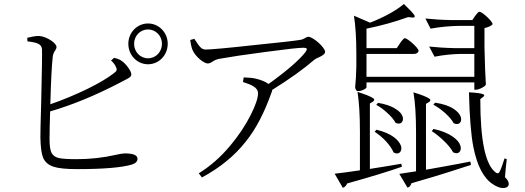

<svg xmlns="http://www.w3.org/2000/svg" viewBox="-20 -870 2638 965"><path d="M367 -20C501 -20 593 -28 643 -43C662 -49 671 -59 671 -72C671 -90 650 -99 607 -99C600 -99 585 -97 563 -92C498 -77 432 -70 365 -70C323 -70 294 -72 279 -75C259 -79 246 -88 239 -102C232 -115 229 -139 229 -172C229 -203 230 -249 232 -310C345 -343 461 -391 580 -453C585 -456 593 -460 603 -465C617 -472 626 -477 630 -480C637 -485 640 -490 640 -496C640 -505 634 -517 623 -532C613 -546 602 -557 590 -565C580 -572 568 -576 553 -579L538 -566C550 -555 558 -545 562 -535C570 -520 568 -513 551 -501C520 -477 476 -451 419 -423C359 -394 297 -368 233 -346C236 -461 240 -540 245 -584C246 -595 250 -606 257 -616C262 -623 264 -629 264 -634C264 -654 214 -686 179 -689C168 -690 151 -688 126 -682C122 -681 119 -681 117 -680L118 -662C145 -659 163 -655 172 -650C183 -645 190 -636 191 -623C192 -604 191 -515 187 -355C184 -258 183 -200 183 -180C184 -133 188 -100 196 -79C205 -56 223 -41 249 -32C274 -24 313 -20 367 -20ZM724 -547C779 -547 823 -593 823 -650C823 -706 779 -752 724 -752C669 -752 625 -706 625 -650C625 -593 669 -547 724 -547ZM724 -722C763 -722 794 -690 794 -650C794 -609 763 -577 724 -577C685 -577 654 -609 654 -650C654 -690 685 -722 724 -722Z M995 22C1087 -28 1160 -88 1215 -158C1266 -221 1309 -304 1345 -406C1347 -410 1348 -414 1348 -418C1436 -473 1506 -523 1559 -569C1564 -573 1572 -578 1585 -583C1604 -592 1614 -600 1614 -609C1614 -632 1553 -685 1530 -685C1525 -685 1519 -683 1512 -678C1504 -673 1497 -671 1492 -670C1463 -665 1383 -656 1254 -643C1118 -628 1038 -621 1013 -621C1003 -621 994 -625 986 -634C981 -639 973 -649 964 -664C961 -669 958 -672 957 -675L936 -669C936 -668 936 -666 937 -663C940 -640 945 -623 950 -614C963 -586 1004 -551 1024 -551C1031 -551 1039 -554 1046 -559C1056 -566 1067 -571 1080 -574C1136 -584 1214 -596 1315 -609C1419 -623 1482 -630 1504 -630C1524 -630 1527 -625 1515 -608C1485 -569 1423 -515 1330 -448C1313 -460 1291 -469 1264 -475C1252 -478 1232 -480 1205 -481L1201 -458C1226 -450 1243 -443 1254 -436C1269 -427 1277 -415 1277 -402C1277 -378 1265 -342 1241 -294C1214 -240 1179 -188 1138 -139C1089 -80 1036 -34 979 1Z M2503 75C2535 78 2553 55 2518 20L2522 -25L2527 -70L2516 -74C2506 -43 2498 -20 2491 -7C2487 2 2481 3 2473 -2C2420 -39 2394 -162 2394 -372L2407 -382C2416 -388 2416 -393 2409 -396C2399 -401 2375 -404 2337 -406C2340 -285 2347 -193 2359 -132C2378 -36 2411 27 2459 57C2474 67 2489 73 2503 75ZM1703 74C1713 71 1720 63 1725 52C1840 20 1932 -8 2000 -32L1997 -47C1982 -44 1961 -41 1932 -36C1890 -29 1859 -24 1839 -21V-350L1854 -359C1863 -365 1863 -371 1856 -376C1845 -384 1819 -395 1777 -408C1785 -355 1789 -289 1789 -209V-14C1735 -6 1693 0 1662 3ZM2028 73C2037 71 2044 64 2048 51C2122 30 2209 4 2309 -29C2326 -34 2339 -38 2347 -41L2344 -58C2310 -51 2260 -42 2194 -30C2161 -24 2136 -20 2121 -17V-348L2136 -357C2145 -363 2145 -369 2138 -374C2127 -382 2101 -393 2058 -406C2067 -354 2071 -287 2071 -205V-9C2050 -6 2024 -2 1993 3C1990 4 1988 4 1987 4ZM1958 -104C1982 -89 2003 -107 1996 -135C1991 -150 1980 -165 1962 -179C1940 -196 1910 -209 1872 -218L1863 -208C1882 -195 1901 -180 1919 -161C1938 -140 1951 -121 1958 -104ZM2257 -105C2282 -90 2303 -109 2294 -138C2289 -154 2276 -169 2256 -183C2232 -200 2200 -213 2159 -222L2150 -211C2171 -198 2191 -181 2211 -162C2233 -141 2248 -122 2257 -105ZM2260 -251C2285 -238 2304 -255 2296 -282C2291 -297 2279 -310 2260 -323C2237 -338 2206 -348 2167 -354L2158 -344C2178 -333 2198 -319 2217 -302C2238 -283 2252 -266 2260 -251ZM1968 -253C1992 -240 2011 -258 2004 -283C1999 -298 1988 -311 1969 -322C1947 -337 1917 -347 1880 -353L1871 -343C1890 -333 1909 -319 1927 -302C1946 -285 1960 -268 1968 -253ZM1777 -412C1789 -412 1800 -415 1809 -420C1816 -423 1821 -427 1822 -431V-456H2364V-419H2371C2387 -419 2414 -432 2422 -444C2419 -488 2417 -551 2415 -632V-729C2434 -733 2447 -739 2456 -748C2456 -763 2403 -811 2390 -811C2386 -811 2380 -806 2373 -796C2371 -793 2369 -791 2368 -790L2354 -769H2251C2199 -770 2155 -773 2118 -777L2144 -726C2193 -735 2241 -739 2286 -740H2364V-628H2270C2218 -629 2174 -632 2137 -636L2164 -585C2209 -594 2253 -598 2294 -599H2364V-484H1822V-599H2060C2073 -599 2081 -604 2084 -614C2084 -629 2028 -678 2015 -678C2011 -678 2005 -672 1996 -661C1994 -658 1992 -655 1991 -653L1974 -628H1822V-726C1897 -741 1967 -761 2031 -784L2052 -782C2063 -781 2067 -784 2063 -793C2057 -803 2039 -822 2010 -850C1970 -816 1913 -785 1840 -756L1759 -791C1767 -740 1771 -676 1771 -599V-536C1770 -493 1768 -459 1765 -432C1765 -423 1772 -412 1777 -412Z"/></svg>

Font: AllPunType Light
Style: Regular
Weight: 300
Version: 1.0